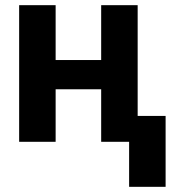

<svg xmlns="http://www.w3.org/2000/svg" viewBox="-20 -548 660 742"><path d="M512 0V-528H371V-316H195V-528H54V0H195V-203H371V0ZM620 174V-100H479V174Z"/></svg>

Font: Asimov
Style: Regular
Weight: 500
Designer: Google
Version: Version 2.000980; 2014